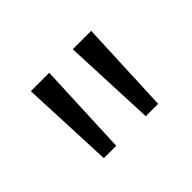

<svg xmlns="http://www.w3.org/2000/svg" viewBox="-63 -846 450 450"><g transform="rotate(-45 162.0 -621.0)"><path d="M62 -737H123L113 -505H72ZM201 -737H262L252 -505H211Z"/></g></svg>

Font: Krub Light
Style: Regular
Weight: 300
Designer: Ekaluck Peanpanawate
Foundry: Cadson Demak Co.,Ltd.
Version: Version 1.000; ttfautohint (v1.6)